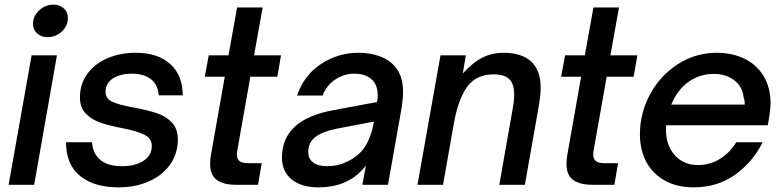

<svg xmlns="http://www.w3.org/2000/svg" viewBox="-20 -795 3370 826"><path d="M127 0H17L116 -557H225ZM122 -692Q122 -726 148.5 -750.5Q175 -775 209 -775Q237 -775 254.5 -759Q272 -743 272 -717Q272 -683 245.5 -659Q219 -635 185 -635Q158 -635 140 -651Q122 -667 122 -692Z M264 -183H376Q379 -134 411.5 -107Q444 -80 506 -80Q561 -80 597 -103Q633 -126 633 -167Q633 -200 600 -216Q567 -232 504 -244Q448 -255 411.5 -267.5Q375 -280 349.5 -306Q324 -332 324 -376Q324 -435 356.5 -478.5Q389 -522 443.5 -545Q498 -568 564 -568Q659 -568 712.5 -519.5Q766 -471 766 -385H663Q659 -432 628.5 -455Q598 -478 548 -478Q496 -478 465 -457Q434 -436 434 -400Q434 -370 464.5 -356.5Q495 -343 557 -332Q615 -321 653.5 -308.5Q692 -296 718.5 -269Q745 -242 745 -195Q745 -133 711 -86Q677 -39 619 -14Q561 11 490 11Q385 11 324.5 -38Q264 -87 264 -183Z M996 0Q941 0 912.5 -21Q884 -42 884 -90Q884 -111 888 -131L947 -465H861L878 -557H963L1000 -763H1110L1073 -557H1189L1173 -465H1057L1003 -160Q999 -140 999 -131Q999 -112 1010 -102.5Q1021 -93 1047 -93H1106L1090 0Z M1193 -117Q1193 -281 1414 -321L1602 -356Q1605 -367 1605 -386Q1605 -423 1587 -445Q1560 -478 1504 -478Q1459 -478 1421.5 -452.5Q1384 -427 1368 -384H1258Q1288 -472 1361.5 -520Q1435 -568 1522 -568Q1571 -568 1612 -553.5Q1653 -539 1677 -511Q1714 -471 1714 -400Q1714 -363 1704 -309L1649 0H1539L1554 -82Q1520 -40 1484 -21Q1428 11 1349 11Q1277 11 1235 -23Q1193 -57 1193 -117ZM1470 -98Q1524 -123 1550.5 -164.5Q1577 -206 1589 -272L1427 -241Q1370 -230 1338 -206.5Q1306 -183 1306 -141Q1306 -112 1327.5 -96Q1349 -80 1387 -80Q1433 -80 1470 -98Z M1776 0 1875 -557H1984L1971 -479Q2016 -528 2057 -548Q2098 -568 2145 -568Q2225 -568 2265.5 -530Q2306 -492 2306 -417Q2306 -384 2296 -328L2238 0H2128L2186 -329Q2192 -362 2192 -388Q2192 -434 2171 -454.5Q2150 -475 2104 -475Q2027 -475 1988.5 -420Q1950 -365 1932 -261L1886 0Z M2529 0Q2474 0 2445.5 -21Q2417 -42 2417 -90Q2417 -111 2421 -131L2480 -465H2394L2411 -557H2496L2533 -763H2643L2606 -557H2722L2706 -465H2590L2536 -160Q2532 -140 2532 -131Q2532 -112 2543 -102.5Q2554 -93 2580 -93H2639L2623 0Z M2733 -217Q2733 -309 2777 -390Q2821 -471 2897 -519.5Q2973 -568 3064 -568Q3128 -568 3180.5 -543.5Q3233 -519 3264 -469.5Q3295 -420 3295 -349Q3294 -313 3283 -256H2846Q2845 -250 2845 -237Q2845 -171 2882.5 -128Q2920 -85 2983 -85Q3036 -85 3079 -112.5Q3122 -140 3147 -183H3261Q3218 -97 3142 -43Q3066 11 2964 11Q2893 11 2840.5 -18Q2788 -47 2760.5 -98.5Q2733 -150 2733 -217ZM3184 -345Q3184 -365 3179 -376Q3175 -422 3139 -449.5Q3103 -477 3051 -477Q3004 -477 2964.5 -456.5Q2925 -436 2897 -398Q2881 -377 2868 -345Z"/></svg>

Font: Open Sauce One Medium Italic
Style: Regular
Weight: 500
Italic angle: -10°
Designer: Alfredo Marco Pradil
Foundry: Creative Sauce Fz LLC
Version: Version 1.477